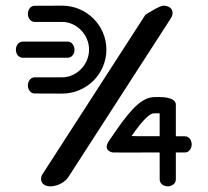

<svg xmlns="http://www.w3.org/2000/svg" viewBox="-20 -648 733 678"><path d="M584.1 -584.7C592.2 -597.8 591.7 -614.4 577.8 -622.9C571.9 -626.4 564.7 -628 556.7 -628C543 -628 493.4 -595.8 493.4 -595.8C492.6 -594.7 130.5 -33.7 130.4 -33.4C121.9 -20.3 122.7 -3.7 136.6 4.8C142.5 8.4 149.7 10 157.7 10C182.1 10 209.3 -4 221.3 -22.6ZM600.9 -278.1C601.6 -286.6 594.7 -300.9 560.2 -304.4C550.4 -305.5 538.1 -305.8 522.5 -305.1C470 -302.7 424.1 -236.9 373.4 -163C365.8 -151.9 345.1 -128.3 365.4 -114.5C368.9 -112.1 372.8 -110.7 377.2 -109.7L378.3 -109.5L379.4 -109.5C454.7 -109.2 475.9 -109.6 522.7 -109.6C523.2 -109.6 531.1 -109.6 543.8 -109.6C543.9 -57.5 543.9 -14 543.9 -14C543.9 1.1 558.6 10 572.4 10C586.1 10 600.9 1.2 600.9 -14V-109.6C619.3 -109.6 632.9 -109.6 632.9 -109.6C648 -109.6 656.9 -124.4 656.9 -138.1C656.9 -151.8 648.2 -166.7 632.9 -166.7H600.9ZM543.8 -247.9C543.8 -227.6 543.8 -202 543.8 -167C527.3 -167 522.9 -167 522.9 -167C483.7 -167 458.9 -166.6 444.6 -167.6C488.1 -230 510.1 -247.5 523.1 -247.7C531.7 -247.8 535.9 -247.9 543.8 -247.9ZM59.9 -501.1C45.1 -500.7 36.1 -486.6 36.1 -472.6C36.1 -459.3 44.3 -445.2 58.4 -444.2C61.9 -444 218.3 -444.1 219.1 -444.1C233.8 -444.1 243.1 -458.1 243.1 -472.1C243.1 -485.5 234.6 -501.1 219.1 -501.1ZM102.3 -627.6C87 -627.6 78.4 -612.8 78.4 -599.1C78.4 -585.4 87.2 -570.6 102.4 -570.6C102.4 -570.6 143.6 -570.6 199.4 -570.6C249.4 -570.6 294.5 -526.7 294.5 -472.8C294.5 -418.8 249.4 -374.9 199.4 -374.9C143.6 -374.9 102.4 -374.9 102.4 -374.9C87.2 -374.9 78.4 -360.1 78.4 -346.4C78.4 -332.7 87.2 -317.9 102.3 -317.9C102.3 -317.9 118.6 -317.5 199.4 -317.5C285.6 -317.5 355.7 -387.1 355.7 -472.8C355.7 -558.4 285.6 -628 199.4 -628C118.6 -628 102.3 -627.6 102.3 -627.6Z"/></svg>

Font: Hi.
Style: Black
Weight: 400
Designer: Mew Too, Robert Jablonski
Foundry: Cannot Into Space Fonts
Version: Version 1.996